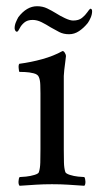

<svg xmlns="http://www.w3.org/2000/svg" viewBox="-20 -594 316 617"><path d="M99 -574Q117 -574 131.5 -567Q146 -560 159 -552Q173 -543 189 -535.5Q205 -528 215 -528Q233 -528 243.5 -536.5Q254 -545 260.5 -554.5Q267 -564 270 -566Q276 -566 276 -558Q276 -548 271.5 -537.5Q267 -527 262 -520Q249 -504 234 -494Q219 -484 202 -484Q184 -484 170.5 -491Q157 -498 143 -506Q129 -515 114 -522.5Q99 -530 85 -530Q68 -530 58 -521.5Q48 -513 43.5 -503.5Q39 -494 35 -492Q31 -492 29 -496Q27 -500 27 -503Q27 -513 31 -522.5Q35 -532 39 -539Q66 -574 99 -574ZM185 -113Q185 -91 185.5 -72Q186 -53 190 -41Q192 -36 204.5 -32Q217 -28 231 -26.5Q245 -25 251 -25Q254 -21 254.5 -11Q255 -1 251 3Q221 1 198.5 -0.5Q176 -2 147 -2Q119 -2 96 -0.5Q73 1 43 3Q39 -1 39.5 -11Q40 -21 43 -25Q49 -25 63.5 -26.5Q78 -28 91 -32Q104 -36 105 -41Q109 -53 109.5 -72Q110 -91 110 -113V-295Q110 -305 109.5 -321Q109 -337 105 -346Q102 -355 88 -358.5Q74 -362 60 -362.5Q46 -363 42 -363Q41 -365 40 -375Q39 -385 42 -389Q80 -394 116 -404Q152 -414 181 -430Q185 -430 188.5 -424Q192 -418 192 -414Q192 -411 190 -397Q188 -383 186.5 -369Q185 -355 185 -350Z"/></svg>

Font: Amiri
Style: Regular
Weight: 400
Designer: Khaled Hosny
Version: Version 0.114